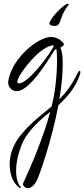

<svg xmlns="http://www.w3.org/2000/svg" viewBox="-20 -576 444 1013"><path d="M269 -439C306 -439 291 -486 338 -545C341 -548 343 -551 343 -552C343 -555 341 -556 338 -556C319 -556 244 -482 241 -452C241 -447 245 -444 253 -441C260 -440 265 -439 269 -439ZM127 417C142 417 158 406 174 377C189 346 254 162 288 -21C309 -40 329 -61 346 -82C371 -112 404 -174 404 -195C404 -200 403 -202 400 -202C397 -202 393 -198 389 -190C360 -129 328 -87 293 -52C304 -116 311 -180 311 -237C311 -272 309 -305 298 -325C311 -330 317 -336 317 -342C317 -345 316 -347 314 -349C294 -372 272 -381 248 -381C185 -381 49 -277 25 -156C24 -151 23 -146 23 -143C23 -118 40 -95 68 -95C134 -95 226 -244 270 -315L278 -317C279 -302 281 -285 281 -264C281 -231 280 -188 273 -129C269 -92 262 -53 252 -14C201 29 146 68 90 136C51 183 31 238 31 290C31 335 43 376 70 404C77 412 85 416 90 416C91 416 91 416 92 416C92 415 92 415 92 415C92 415 92 415 92 415C92 415 92 415 92 415C92 415 92 415 92 415C92 415 92 415 92 415C92 414 91 413 89 411C73 392 65 363 65 324C65 292 71 257 83 220C94 182 111 149 133 122C168 77 208 43 245 14C211 141 151 286 100 396C106 410 115 417 127 417ZM81 -136C74 -136 71 -139 71 -145C71 -148 72 -151 74 -156C87 -196 194 -337 265 -337C245 -288 127 -136 81 -136Z"/></svg>

Font: Comforter
Style: Regular
Weight: 400
Designer: Robert E. Leuschke
Foundry: Robert E. Leuschke
Version: Version 1.013; ttfautohint (v1.8.3)